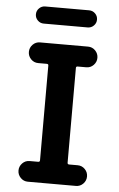

<svg xmlns="http://www.w3.org/2000/svg" viewBox="-61 -962 622 1003"><g transform="rotate(5 250.0 -460.0)"><path d="M365.2 -919.9Q383.8 -919.9 397 -906.7Q410.2 -893.6 410.2 -875Q410.2 -856.4 397 -843.3Q383.8 -830.1 365.2 -830.1H134.8Q116.2 -830.1 103 -843.3Q89.8 -856.4 89.8 -875Q89.8 -893.6 103 -906.7Q116.2 -919.9 134.8 -919.9ZM331.1 -622.1Q322.3 -622.1 322.3 -614.3V-117.2Q322.3 -108.4 331.1 -108.4H376Q398.4 -108.4 414.1 -92.3Q429.7 -76.2 429.7 -54.2Q429.7 -32.2 414.1 -16.1Q398.4 0 376 0H124Q101.6 0 85.9 -16.1Q70.3 -32.2 70.3 -54.2Q70.3 -76.2 85.9 -92.3Q101.6 -108.4 124 -108.4H168.9Q177.7 -108.4 177.7 -117.2V-614.3Q177.7 -622.1 168.9 -622.1H124Q101.6 -622.1 85.9 -638.2Q70.3 -654.3 70.3 -676.3Q70.3 -698.2 85.9 -714.4Q101.6 -730.5 124 -730.5H376Q398.4 -730.5 414.1 -714.4Q429.7 -698.2 429.7 -676.3Q429.7 -654.3 414.1 -638.2Q398.4 -622.1 376 -622.1Z"/></g></svg>

Font: Rounded Mgen+ 1mn bold
Style: Bold
Weight: 700
Designer: [Source Han Sans]
Ryoko NISHIZUKA  (kana & ideographs); Paul D. Hunt (Latin, Greek & Cyrillic); Wenlong ZHANG  (bopomofo
Version: Version 1.059.20150602